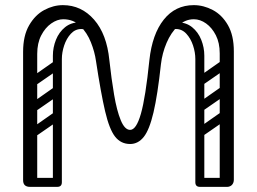

<svg xmlns="http://www.w3.org/2000/svg" viewBox="-20 -728 1001 748"><path d="M97 0Q70 0 70 -26V-526Q70 -589 93.5 -629.5Q117 -670 152.5 -689Q188 -708 225 -708Q297 -708 346.5 -651.5Q396 -595 406 -494Q414 -421 424.5 -359Q435 -297 450.5 -259.5Q466 -222 487 -222Q511 -222 529 -285Q547 -348 562 -494Q573 -595 618 -651.5Q663 -708 735 -708Q773 -708 809 -689Q845 -670 868 -630Q891 -590 891 -528V-28Q891 -16 884 -8Q877 0 863 0Q836 0 836 -26V-520Q836 -561 821 -590.5Q806 -620 783 -636.5Q760 -653 735 -653Q701 -653 673.5 -627Q646 -601 629 -561Q612 -521 607 -478Q594 -358 578 -290Q562 -222 540 -194.5Q518 -167 487 -167Q451 -167 428.5 -195.5Q406 -224 389.5 -294.5Q373 -365 354 -490Q349 -526 334 -563.5Q319 -601 292.5 -627Q266 -653 226 -653Q203 -653 179.5 -636.5Q156 -620 140.5 -590Q125 -560 125 -518V-28Q125 -16 118 -8Q111 0 97 0ZM342 -598Q319 -615 297 -615Q273 -615 256 -596.5Q239 -578 230 -551Q221 -524 221 -498Q221 -378 221 -258Q221 -138 221 -18Q221 0 203 0Q186 0 186 -17V-511Q186 -543 198 -573Q210 -603 233.5 -622Q257 -641 290 -641Q320 -641 353 -624ZM209 -282Q213 -277 213 -270Q213 -262 206 -257L128 -203Q123 -199 118 -199Q110 -199 104 -209Q100 -215 100 -219Q100 -226 108 -232L185 -286Q190 -290 196 -290Q203 -290 209 -282ZM209 -481Q213 -476 213 -469Q213 -461 206 -456L128 -402Q123 -398 118 -398Q110 -398 104 -408Q100 -414 100 -418Q100 -425 108 -431L185 -485Q190 -489 196 -489Q203 -489 209 -481ZM209 -380Q213 -375 213 -368Q213 -360 206 -355L128 -301Q123 -297 118 -297Q110 -297 104 -307Q100 -313 100 -317Q100 -324 108 -330L185 -384Q190 -388 196 -388Q203 -388 209 -380ZM80 -17Q80 -35 98 -35H201Q219 -35 219 -17Q219 0 200 0H97Q80 0 80 -17ZM620 -598 609 -624Q642 -641 672 -641Q705 -641 728.5 -622Q752 -603 764 -573Q776 -543 776 -511V-17Q776 0 759 0Q741 0 741 -18Q741 -138 741 -258Q741 -378 741 -498Q741 -524 732 -551Q723 -578 706 -596.5Q689 -615 665 -615Q643 -615 620 -598ZM882 -17Q882 0 865 0H762Q743 0 743 -17Q743 -35 761 -35H864Q882 -35 882 -17ZM858 -282Q862 -277 862 -270Q862 -262 855 -257L777 -203Q772 -199 767 -199Q759 -199 754 -208Q749 -215 749 -219Q749 -226 757 -232L834 -286Q839 -290 845 -290Q852 -290 858 -282ZM858 -481Q862 -476 862 -469Q862 -461 855 -456L777 -402Q772 -398 767 -398Q759 -398 754 -407Q749 -414 749 -418Q749 -425 757 -431L834 -485Q839 -489 845 -489Q852 -489 858 -481ZM858 -380Q862 -375 862 -368Q862 -360 855 -355L777 -301Q772 -297 767 -297Q759 -297 754 -306Q749 -313 749 -317Q749 -324 757 -330L834 -384Q839 -388 845 -388Q852 -388 858 -380Z"/></svg>

Font: Agu Display Uzo
Style: Regular
Weight: 400
Designer: Oluwaseun Badejo
Version: Version 1.103